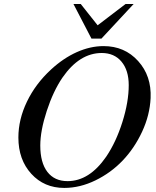

<svg xmlns="http://www.w3.org/2000/svg" viewBox="-20 -900 762 938"><path d="M485.8 -674.8Q588.9 -674.8 654.8 -601.8Q720.7 -528.8 715.8 -420.9Q711.9 -337.4 674.3 -256.6Q636.7 -175.8 579.3 -115.7Q522 -55.7 446.3 -18.8Q370.6 18.1 293.9 18.1Q195.8 18.1 132.8 -51Q69.8 -120.1 69.8 -228Q69.8 -316.4 111.6 -403.3Q153.3 -490.2 229 -560.1Q289.1 -615.7 355.2 -645.3Q421.4 -674.8 485.8 -674.8ZM477.1 -641.1Q368.2 -641.1 285.2 -521Q240.2 -455.1 208.5 -358.2Q176.8 -261.2 176.8 -189Q176.8 -105.5 211.4 -60.3Q246.1 -15.1 310.1 -15.1Q416.5 -15.1 499 -134.8Q546.9 -205.6 577.9 -303.7Q608.9 -401.9 608.9 -483.9Q608.9 -556.6 573.5 -598.9Q538.1 -641.1 477.1 -641.1ZM632.8 -880.4 475.6 -711.4H426.8L338.9 -880.4H374.5L457 -776.4L593.3 -880.4Z"/></svg>

Font: Accordance
Style: Italic
Weight: 400
Italic angle: -11°
Version: Version 1.2 (build January 31, 2020) Miklal Software Solutio